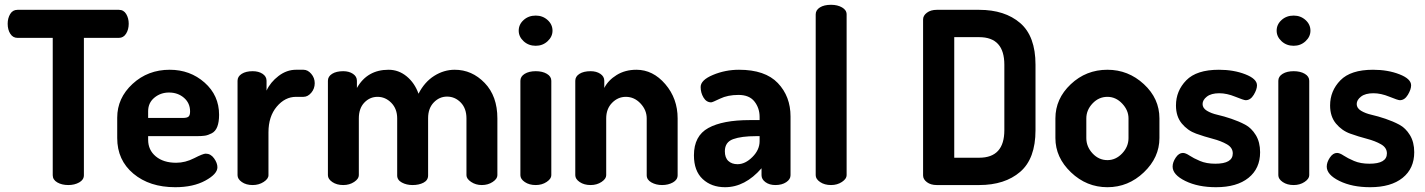

<svg xmlns="http://www.w3.org/2000/svg" viewBox="-20 -772 5946 801"><path d="M12 -673Q12 -696 22.5 -713.5Q33 -731 53 -731H476Q496 -731 506.5 -713.5Q517 -696 517 -673Q517 -649 506 -631.5Q495 -614 476 -614H330V-41Q330 -22 310.5 -11Q291 0 265 0Q238 0 219 -11Q200 -22 200 -41V-614H53Q34 -614 23 -631Q12 -648 12 -673Z M469 -196V-281Q469 -363 533 -422Q597 -481 688 -481Q773 -481 833.5 -427.5Q894 -374 894 -293Q894 -263 886.5 -243.5Q879 -224 863.5 -216Q848 -208 835 -206Q822 -204 801 -204H598V-189Q598 -146 630 -119.5Q662 -93 715 -93Q753 -93 790 -112Q827 -131 838 -131Q859 -131 873 -111.5Q887 -92 887 -74Q887 -46 836.5 -18.5Q786 9 711 9Q604 9 536.5 -47.5Q469 -104 469 -196ZM598 -280H744Q760 -280 766.5 -285.5Q773 -291 773 -307Q773 -342 747.5 -364Q722 -386 685 -386Q650 -386 624 -364.5Q598 -343 598 -308Z M971 -41V-435Q971 -453 988.5 -464Q1006 -475 1034 -475Q1059 -475 1075.5 -464Q1092 -453 1092 -435V-394Q1108 -429 1142 -455Q1176 -481 1215 -481H1246Q1264 -481 1278.5 -464Q1293 -447 1293 -425Q1293 -402 1278.5 -385Q1264 -368 1246 -368H1215Q1169 -368 1134.5 -327Q1100 -286 1100 -220V-41Q1100 -26 1080 -13Q1060 0 1034 0Q1007 0 989 -12.5Q971 -25 971 -41Z M1348 -41V-435Q1348 -453 1365.5 -464Q1383 -475 1412 -475Q1436 -475 1452.5 -464Q1469 -453 1469 -435V-405Q1512 -481 1601 -481Q1643 -481 1676.5 -453.5Q1710 -426 1726 -381Q1751 -430 1791.5 -455.5Q1832 -481 1877 -481Q1949 -481 2002 -426Q2055 -371 2055 -278V-41Q2055 -26 2035.5 -13Q2016 0 1990 0Q1965 0 1945.5 -13Q1926 -26 1926 -41V-278Q1926 -320 1902 -344.5Q1878 -369 1845 -369Q1813 -369 1789.5 -344.5Q1766 -320 1766 -279V-40Q1766 -20 1747 -10Q1728 0 1701 0Q1676 0 1656.5 -10.5Q1637 -21 1637 -40V-278Q1637 -318 1612.5 -343Q1588 -368 1555 -368Q1523 -368 1500 -344Q1477 -320 1477 -278V-41Q1477 -26 1457.5 -13Q1438 0 1412 0Q1385 0 1366.5 -12.5Q1348 -25 1348 -41Z M2144 -644Q2144 -670 2164.5 -688.5Q2185 -707 2215 -707Q2244 -707 2264.5 -688.5Q2285 -670 2285 -644Q2285 -619 2264.5 -600Q2244 -581 2215 -581Q2185 -581 2164.5 -600Q2144 -619 2144 -644ZM2151 -41V-435Q2151 -453 2169 -464Q2187 -475 2215 -475Q2243 -475 2261.5 -464Q2280 -453 2280 -435V-41Q2280 -26 2260.5 -13Q2241 0 2215 0Q2188 0 2169.5 -12.5Q2151 -25 2151 -41Z M2380 -41V-435Q2380 -453 2397.5 -464Q2415 -475 2444 -475Q2468 -475 2484.5 -464Q2501 -453 2501 -435V-405Q2517 -437 2552.5 -459Q2588 -481 2635 -481Q2704 -481 2755.5 -421Q2807 -361 2807 -278V-41Q2807 -22 2787.5 -11Q2768 0 2742 0Q2717 0 2697.5 -11Q2678 -22 2678 -41V-278Q2678 -313 2652 -340.5Q2626 -368 2591 -368Q2558 -368 2533.5 -343Q2509 -318 2509 -278V-41Q2509 -26 2489.5 -13Q2470 0 2444 0Q2417 0 2398.5 -12.5Q2380 -25 2380 -41Z M2875 -124Q2875 -205 2935 -238Q2995 -271 3108 -271H3149V-284Q3149 -321 3127.5 -348.5Q3106 -376 3061 -376Q3016 -376 2984 -360.5Q2952 -345 2947 -345Q2927 -345 2915 -365Q2903 -385 2903 -409Q2903 -438 2954.5 -459.5Q3006 -481 3063 -481Q3172 -481 3225 -425.5Q3278 -370 3278 -286V-41Q3278 -24 3260 -12Q3242 0 3215 0Q3190 0 3173.5 -12Q3157 -24 3157 -41V-70Q3088 9 3005 9Q2948 9 2911.5 -25Q2875 -59 2875 -124ZM3004 -141Q3004 -114 3018.5 -100.5Q3033 -87 3057 -87Q3089 -87 3119 -117Q3149 -147 3149 -183V-204H3134Q3073 -204 3038.5 -191.5Q3004 -179 3004 -141Z M3383 -41V-712Q3383 -730 3400.5 -741Q3418 -752 3447 -752Q3474 -752 3493 -741Q3512 -730 3512 -712V-41Q3512 -26 3492.5 -13Q3473 0 3447 0Q3420 0 3401.5 -12.5Q3383 -25 3383 -41Z M3831 -40V-691Q3831 -707 3847 -719Q3863 -731 3888 -731H4065Q4172 -731 4236 -676Q4300 -621 4300 -502V-229Q4300 -110 4236 -55Q4172 0 4065 0H3888Q3863 0 3847 -12Q3831 -24 3831 -40ZM3961 -114H4065Q4170 -114 4170 -229V-502Q4170 -617 4065 -617H3961Z M4383 -196V-278Q4383 -360 4447 -420.5Q4511 -481 4600 -481Q4687 -481 4752 -421Q4817 -361 4817 -278V-196Q4817 -115 4752 -53Q4687 9 4600 9Q4513 9 4448 -53Q4383 -115 4383 -196ZM4512 -196Q4512 -160 4538 -132Q4564 -104 4600 -104Q4635 -104 4661.5 -132Q4688 -160 4688 -196V-278Q4688 -312 4661.5 -340Q4635 -368 4600 -368Q4564 -368 4538 -340.5Q4512 -313 4512 -278Z M4872 -77Q4872 -95 4885 -114.5Q4898 -134 4915 -134Q4926 -134 4942.5 -123Q4959 -112 4986 -100.5Q5013 -89 5050 -89Q5123 -89 5123 -132Q5123 -156 5098.5 -170Q5074 -184 5039.5 -193Q5005 -202 4970 -214.5Q4935 -227 4910.5 -256.5Q4886 -286 4886 -332Q4886 -393 4929 -437Q4972 -481 5065 -481Q5127 -481 5175.5 -462Q5224 -443 5224 -416Q5224 -399 5210.5 -376.5Q5197 -354 5177 -354Q5169 -354 5133.5 -368.5Q5098 -383 5067 -383Q5033 -383 5015 -369Q4997 -355 4997 -338Q4997 -321 5015 -310Q5033 -299 5059.5 -293Q5086 -287 5117 -276.5Q5148 -266 5174.5 -252Q5201 -238 5219 -208.5Q5237 -179 5237 -137Q5237 -69 5188.5 -30Q5140 9 5053 9Q4978 9 4925 -17Q4872 -43 4872 -77Z M5306 -644Q5306 -670 5326.5 -688.5Q5347 -707 5377 -707Q5406 -707 5426.5 -688.5Q5447 -670 5447 -644Q5447 -619 5426.5 -600Q5406 -581 5377 -581Q5347 -581 5326.5 -600Q5306 -619 5306 -644ZM5313 -41V-435Q5313 -453 5331 -464Q5349 -475 5377 -475Q5405 -475 5423.5 -464Q5442 -453 5442 -435V-41Q5442 -26 5422.5 -13Q5403 0 5377 0Q5350 0 5331.5 -12.5Q5313 -25 5313 -41Z M5515 -77Q5515 -95 5528 -114.5Q5541 -134 5558 -134Q5569 -134 5585.5 -123Q5602 -112 5629 -100.5Q5656 -89 5693 -89Q5766 -89 5766 -132Q5766 -156 5741.5 -170Q5717 -184 5682.5 -193Q5648 -202 5613 -214.5Q5578 -227 5553.5 -256.5Q5529 -286 5529 -332Q5529 -393 5572 -437Q5615 -481 5708 -481Q5770 -481 5818.5 -462Q5867 -443 5867 -416Q5867 -399 5853.5 -376.5Q5840 -354 5820 -354Q5812 -354 5776.5 -368.5Q5741 -383 5710 -383Q5676 -383 5658 -369Q5640 -355 5640 -338Q5640 -321 5658 -310Q5676 -299 5702.5 -293Q5729 -287 5760 -276.5Q5791 -266 5817.5 -252Q5844 -238 5862 -208.5Q5880 -179 5880 -137Q5880 -69 5831.5 -30Q5783 9 5696 9Q5621 9 5568 -17Q5515 -43 5515 -77Z"/></svg>

Font: Terminal Dosis
Style: Bold
Weight: 700
Designer: EdgarTolentino, PabloImpallari, IginoMarini
Foundry: EdgarTolentino, PabloImpallari, IginoMarini
Version: Version 1.006